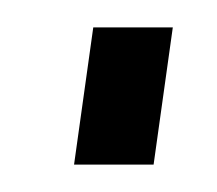

<svg xmlns="http://www.w3.org/2000/svg" viewBox="-20 -420 158 140"><path d="M106 -400 92 -300H34L48 -400Z"/></svg>

Font: Pathway Extreme Condensed Thin
Style: Italic
Weight: 250
Width: 3
Italic angle: -8°
Version: Version 1.001;gftools[0.9.26]